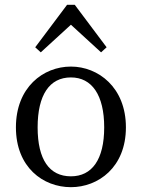

<svg xmlns="http://www.w3.org/2000/svg" viewBox="-20 -763 588 796"><path d="M274 13C387 13 502 -69 502 -235C502 -401 387 -487 274 -487C159 -487 46 -401 46 -235C46 -69 159 13 274 13ZM274 -32C185 -32 136 -101 136 -235C136 -369 185 -442 274 -442C361 -442 412 -369 412 -235C412 -101 361 -32 274 -32ZM399 -546 422 -567 290 -743H258L126 -567L149 -546L316 -699H232L399 -546Z"/></svg>

Font: Source Serif Variable
Style: Regular
Weight: 389
Designer: Frank Grießhammer
Foundry: Adobe Systems Incorporated
Version: Version 3.001;hotconv 1.0.111;makeotfexe 2.5.65597